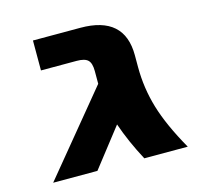

<svg xmlns="http://www.w3.org/2000/svg" viewBox="-82 -610 739 700"><g transform="rotate(-15 287.5 -260.0)"><path d="M288 -354Q288 -384 276 -395.5Q264 -407 234 -407H99V-520H278Q444 -520 444 -372V-327Q444 -248 466.5 -172.5Q489 -97 544 0H380Q340 -75 316 -145L203 0H36L288 -306V-310Z"/></g></svg>

Font: Mplus 1p ExtraBold
Style: Regular
Weight: 800
Version: Version 1.061